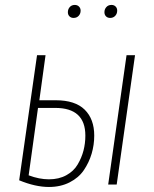

<svg xmlns="http://www.w3.org/2000/svg" viewBox="-20 -742 618 772"><path d="M275.9 -669.9Q265.6 -669.9 259.3 -676.3Q252.9 -682.6 252.9 -692.9Q252.9 -705.1 260.5 -713.6Q268.1 -722.2 280.8 -722.2Q291 -722.2 297.6 -715.6Q304.2 -709 304.2 -699.2Q304.2 -687 296.4 -678.5Q288.6 -669.9 275.9 -669.9ZM451.2 -699.2Q451.2 -687 443.4 -678.5Q435.5 -669.9 422.9 -669.9Q412.6 -669.9 406.2 -676.3Q399.9 -682.6 399.9 -692.9Q399.9 -705.1 407.7 -713.6Q415.5 -722.2 428.2 -722.2Q438.5 -722.2 444.8 -715.8Q451.2 -709.5 451.2 -699.2ZM204.1 -338.9Q282.2 -338.9 320.6 -301Q358.9 -263.2 358.9 -196.8Q358.9 -159.2 348.4 -123.8Q337.9 -88.4 317.1 -57.9Q296.4 -27.3 260 -8.8Q223.6 9.8 176.8 9.8Q122.1 9.8 57.1 -17.1L128.9 -520H163.1L138.2 -338.9ZM488.8 -520H522.9L449.2 0H415ZM176.8 -21Q216.8 -21 246.6 -37.4Q276.4 -53.7 292.2 -80.6Q308.1 -107.4 315.7 -136.5Q323.2 -165.5 323.2 -196.8Q323.2 -308.1 202.1 -308.1H132.8L95.2 -37.1Q137.7 -21 176.8 -21Z"/></svg>

Font: Fira Sans Compressed UltraLight
Style: Italic
Weight: 200
Width: 3
Italic angle: -8°
Designer: Carrois Corporate & Edenspiekermann AG
Foundry: Carrois Corporate GbR & Edenspiekermann AG
Version: Version 4.203;PS 004.203;hotconv 1.0.88;makeotf.lib2.5.64775